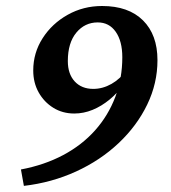

<svg xmlns="http://www.w3.org/2000/svg" viewBox="-20 -602 571 640"><path d="M394.5 -323.2Q373 -293 345.7 -270.5Q318.4 -248 288.6 -235.8Q258.8 -223.6 227.5 -223.6Q188.5 -223.6 157.7 -242.7Q127 -261.7 108.9 -293.9Q90.8 -326.2 90.8 -367.2Q90.8 -425.8 122.1 -474.6Q153.3 -523.4 205.6 -552.7Q257.8 -582 320.3 -582Q408.2 -582 456.5 -534.2Q504.9 -486.3 504.9 -401.4Q504.9 -324.2 470.7 -253.4Q436.5 -182.6 375.5 -125Q314.5 -67.4 233.4 -30.3Q152.3 6.8 59.6 17.6L49.8 -37.1Q127.9 -51.8 190.4 -85Q252.9 -118.2 296.9 -167.5Q340.8 -216.8 364.3 -278.8Q387.7 -340.8 387.7 -411.1Q387.7 -464.8 365.7 -496.1Q343.8 -527.3 305.7 -527.3Q262.7 -527.3 234.4 -493.2Q206.1 -459 206.1 -398.4Q206.1 -355.5 229 -330.6Q252 -305.7 291 -305.7Q322.3 -305.7 351.6 -322.3Q380.9 -338.9 402.3 -369.1Z"/></svg>

Font: Crimson Pro SemiBold
Style: Italic
Weight: 600
Italic angle: -12°
Designer: Jacques Le Bailly
Foundry: Baron von Fonthausen
Version: Version 1.003